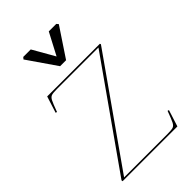

<svg xmlns="http://www.w3.org/2000/svg" viewBox="-300 -1159 1271 1271"><g transform="rotate(-45 335.5 -523.5)"><path d="M60 -9 574 -739H187Q148 -739 134 -734Q120 -729 110 -710Q100 -691 78 -631L68 -634L105 -750H598L601 -743L86 -11H492Q531 -11 545 -16Q559 -21 569 -40Q579 -59 601 -119L611 -116L574 0H61ZM167 -1034 178 -1047H248L336 -893L417 -1047H487L498 -1034L363 -831H307Z"/></g></svg>

Font: TMT Limkin
Style: Regular
Weight: 400
Designer: Gabriel Drozdov
Version: Version 1.000;Glyphs 3.1.2 (3151)